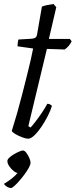

<svg xmlns="http://www.w3.org/2000/svg" viewBox="-33 -695 379 962"><path d="M108 0Q97 0 78.5 -7Q60 -14 44.5 -23Q29 -32 26 -39Q40 -83 53.5 -130.5Q67 -178 79 -225.5Q91 -273 102 -316.5Q113 -360 121 -395Q129 -430 133 -452L55 -463Q55 -474 56.5 -483.5Q58 -493 59 -497L127 -501Q138 -502 144.5 -506.5Q151 -511 153 -524L177 -662Q187 -666 203 -669.5Q219 -673 235 -675L249 -659L212 -500H317L326 -488Q321 -477 311.5 -465.5Q302 -454 291 -447L202 -450L109 -63L120 -56Q128 -64 143.5 -84Q159 -104 176 -129Q193 -154 204 -175Q212 -175 218.5 -171.5Q225 -168 227 -164Q221 -143 207 -115Q193 -87 175.5 -61Q158 -35 140 -17.5Q122 0 108 0ZM23 247Q12 247 1 240Q-10 233 -13 226Q2 217 16.5 206.5Q31 196 44 183.5Q57 171 63 159L59 172Q48 172 35.5 162Q23 152 13.5 138Q4 124 4 112Q4 104 13.5 95Q23 86 36.5 78Q50 70 63 64.5Q76 59 82 59Q90 59 98.5 70Q107 81 113.5 95.5Q120 110 120 120Q120 130 111.5 145.5Q103 161 90 178.5Q77 196 63.5 211.5Q50 227 38.5 237Q27 247 23 247Z"/></svg>

Font: Texturina Medium 12pt ExtraLight
Style: Italic
Weight: 250
Italic angle: -11°
Version: Version 1.002